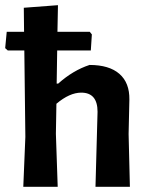

<svg xmlns="http://www.w3.org/2000/svg" viewBox="-24 -722 576 742"><path d="M66 0 74 -193 70 -527H6L-4 -536L2 -599H69L68 -692L200 -702L198 -599H323L331 -589L327 -527H197L195 -399H201Q258 -450 322 -471Q398 -471 437.5 -436.5Q477 -402 476 -337L473 -204L478 0H345L353 -290Q353 -364 290 -364Q245 -364 194 -321L192 -205L199 0Z"/></svg>

Font: Alegreya Sans
Style: Bold
Weight: 700
Designer: Juan Pablo del Peral
Foundry: Huerta Tipografica
Version: Version 2.007